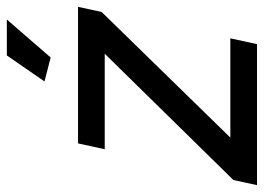

<svg xmlns="http://www.w3.org/2000/svg" viewBox="-162 -646 771 561"><g transform="rotate(-90 223.5 -365.5)"><path d="M-22 -69 347 -445H68L85 -523H484L469 -454L102 -78H392L375 0H-37ZM336 -603 266 -621 342 -731H447Z"/></g></svg>

Font: Raleway Thin SemiBold
Style: Italic
Weight: 600
Italic angle: -12°
Version: Version 4.026